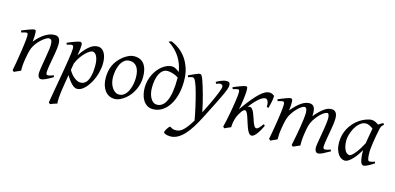

<svg xmlns="http://www.w3.org/2000/svg" viewBox="-81 -1219 4069 1977"><g transform="rotate(15 1954.0 -230.5)"><path d="M475.1 -35.2Q430.7 -8.8 399.7 5.6Q368.7 20 350.1 20Q333 20 323.5 4.6Q314 -10.7 314 -37.1Q314 -45.9 317.1 -68.6Q320.3 -91.3 325.2 -121.6Q330.1 -151.9 335.9 -186Q341.8 -220.2 346.7 -251Q351.6 -281.7 354.7 -306.2Q357.9 -330.6 357.9 -341.8Q357.9 -378.9 350.1 -393.6Q342.3 -408.2 320.8 -408.2Q314.5 -408.2 298.6 -400.4Q282.7 -392.6 262.7 -377Q242.7 -361.3 220.9 -337.9Q199.2 -314.5 181.2 -283.2Q167.5 -259.8 158.9 -227.1Q150.4 -194.3 142.1 -147Q134.3 -103.5 132.1 -72.3Q129.9 -41 130.9 -12.2Q124.5 -8.8 115 -4.6Q105.5 -0.5 95.5 3.9Q85.4 8.3 76.2 12.5Q66.9 16.6 61 20L44.9 4.9Q51.8 -27.3 58.3 -64.9Q64.9 -102.5 71 -140.4Q77.1 -178.2 82.5 -215.1Q87.9 -252 91.8 -283Q95.7 -314 97.9 -337.4Q100.1 -360.8 100.1 -372.1Q100.1 -383.3 98.9 -389.9Q97.7 -396.5 95.5 -399.7Q93.3 -402.8 89.8 -403.8Q86.4 -404.8 82 -404.8Q77.6 -404.8 69.1 -402.8Q60.5 -400.9 51.8 -398.4Q41.5 -395.5 29.8 -392.1L22.9 -411.1Q43.5 -419.9 64.2 -428.2Q85 -436.5 103 -442.9Q121.1 -449.2 134.5 -453.1Q147.9 -457 153.8 -457Q160.6 -457 164.6 -454.8Q168.5 -452.6 170.2 -446.8Q171.9 -440.9 172.4 -430.2Q172.9 -419.4 172.9 -401.9Q172.9 -396.5 172.4 -387.2Q171.9 -377.9 171.1 -367.4Q170.4 -356.9 169.4 -346.9Q168.5 -336.9 168 -331.1Q194.3 -364.3 221.2 -388.2Q248 -412.1 273.9 -427.5Q299.8 -442.9 324 -450Q348.1 -457 370.1 -457Q385.3 -457 397.2 -452.6Q409.2 -448.2 417 -438.2Q424.8 -428.2 429 -411.9Q433.1 -395.5 433.1 -372.1Q433.1 -355 429.9 -329.6Q426.8 -304.2 421.9 -274.7Q417 -245.1 411.1 -213.9Q405.3 -182.6 400.4 -154.3Q395.5 -126 392.3 -102.8Q389.2 -79.6 389.2 -65.9Q389.2 -49.3 393.6 -43.2Q397.9 -37.1 406.7 -37.1Q418 -37.1 432.6 -41Q447.3 -44.9 467.8 -53.2Z M792 -393.1Q778.8 -393.1 758.8 -380.9Q738.8 -368.7 716.8 -346.4Q694.8 -324.2 673.3 -293.2Q651.9 -262.2 636.2 -224.6L624 -153.3Q631.3 -138.7 644.5 -120.8Q657.7 -103 674.8 -87.6Q691.9 -72.3 711.4 -62Q731 -51.8 751 -51.8Q777.3 -51.8 797.6 -66.2Q817.9 -80.6 829.1 -106.9Q837.9 -126 843.3 -146.7Q848.6 -167.5 851.1 -187.7Q853.5 -208 854.2 -226.6Q855 -245.1 855 -259.8Q855 -293.9 849.6 -319.1Q844.2 -344.2 835.2 -360.6Q826.2 -377 814.9 -385Q803.7 -393.1 792 -393.1ZM664.1 -424.8Q664.1 -410.2 660.9 -383.8Q657.7 -357.4 650.9 -314.5Q682.1 -362.8 709.5 -391.1Q736.8 -419.4 759.5 -434.1Q782.2 -448.7 800.8 -452.9Q819.3 -457 834 -457Q853 -457 869.6 -447.3Q886.2 -437.5 898.9 -418.2Q911.6 -398.9 918.9 -370.8Q926.3 -342.8 926.3 -306.2Q926.3 -257.3 912.6 -202.6Q898.9 -147.9 868.2 -91.8Q856.9 -72.3 842.5 -52.5Q828.1 -32.7 811 -16.6Q793.9 -0.5 774.7 9.8Q755.4 20 734.4 20Q717.8 20 701.9 10Q686 0 670.7 -16.1Q655.3 -32.2 641.1 -52.7Q627 -73.2 614.3 -93.8L599.1 -2.9Q582.5 97.7 578.6 151.1Q574.7 204.6 580.1 218.3Q572.8 220.2 563 223.4Q553.2 226.6 542.7 230.2Q532.2 233.9 522.7 237.5Q513.2 241.2 506.8 244.1L491.2 230Q493.2 215.8 498.3 186Q503.4 156.2 510.5 116.2Q517.6 76.2 525.9 28.8Q534.2 -18.6 542.7 -67.4Q551.3 -116.2 559.3 -164.1Q567.4 -211.9 573.5 -252.7Q579.6 -293.5 583.3 -324.5Q586.9 -355.5 586.9 -371.1Q586.9 -382.3 585 -388.9Q583 -395.5 579.6 -398.7Q576.2 -401.9 572.3 -402.8Q568.4 -403.8 564 -403.8Q559.6 -403.8 551.5 -402.1Q543.5 -400.4 535.2 -397.9Q525.9 -395.5 515.1 -392.1L508.3 -410.2Q528.8 -419.4 549.8 -428Q570.8 -436.5 589.1 -442.9Q607.4 -449.2 621.3 -453.1Q635.3 -457 641.1 -457Q650.9 -457 657.5 -450.4Q664.1 -443.8 664.1 -424.8Z M1291.5 -246.1Q1291.5 -320.8 1264.2 -360.4Q1236.8 -399.9 1186.5 -399.9Q1151.4 -399.9 1127.4 -379.6Q1103.5 -359.4 1088.9 -328.6Q1074.2 -297.9 1067.9 -262Q1061.5 -226.1 1061.5 -194.8Q1061.5 -162.1 1069.6 -133.1Q1077.6 -104 1092 -82.3Q1106.4 -60.5 1125.7 -47.9Q1145 -35.2 1167.5 -35.2Q1189.9 -35.2 1207.8 -45.2Q1225.6 -55.2 1239.5 -72Q1253.4 -88.9 1263.2 -110.6Q1272.9 -132.3 1279.3 -155.8Q1285.6 -179.2 1288.6 -202.6Q1291.5 -226.1 1291.5 -246.1ZM1361.3 -272.9Q1361.3 -240.2 1354 -206.8Q1346.7 -173.3 1332.5 -141.8Q1318.4 -110.4 1297.6 -81.8Q1276.9 -53.2 1249.5 -30.8Q1236.8 -20.5 1222.7 -11.2Q1208.5 -2 1193.8 5.1Q1179.2 12.2 1164.1 16.1Q1148.9 20 1134.3 20Q1100.1 20 1073.5 5.6Q1046.9 -8.8 1028.6 -33.9Q1010.3 -59.1 1000.7 -93.5Q991.2 -127.9 991.2 -168Q991.2 -203.1 997.1 -235.6Q1002.9 -268.1 1016.1 -298.3Q1029.3 -328.6 1051.3 -356.4Q1073.2 -384.3 1105.5 -410.2Q1130.4 -429.7 1160.2 -443.4Q1189.9 -457 1220.2 -457Q1258.3 -457 1285.2 -443.4Q1312 -429.7 1328.9 -405.3Q1345.7 -380.9 1353.5 -347.2Q1361.3 -313.5 1361.3 -272.9Z M1571.3 -35.6Q1635.7 -35.6 1671.1 -114.5Q1706.5 -193.4 1706.5 -354V-361.3Q1693.4 -370.1 1678.2 -377.2Q1663.1 -384.3 1647.5 -389.2Q1631.8 -394 1617.2 -396.7Q1602.5 -399.4 1590.3 -399.4Q1561 -399.4 1539.6 -382.3Q1518.1 -365.2 1504.2 -336.7Q1490.2 -308.1 1483.6 -270.8Q1477.1 -233.4 1477.1 -192.4Q1477.1 -161.1 1483.4 -132.8Q1489.7 -104.5 1502 -82.8Q1514.2 -61 1531.7 -48.3Q1549.3 -35.6 1571.3 -35.6ZM1404.8 -172.9Q1404.8 -211.4 1413.8 -247.6Q1422.9 -283.7 1438.5 -315.2Q1454.1 -346.7 1475.1 -372.8Q1496.1 -398.9 1520.5 -417.7Q1544.9 -436.5 1571 -446.8Q1597.2 -457 1623 -457Q1641.6 -457 1662.6 -445.6Q1683.6 -434.1 1702.1 -417.5Q1696.3 -457.5 1682.6 -496.3Q1668.9 -535.2 1646.7 -570.3Q1624.5 -605.5 1593.3 -636.5Q1562 -667.5 1521 -692.9Q1527.8 -696.8 1535.2 -700Q1542.5 -703.1 1548.8 -705.1Q1593.8 -687 1635.3 -656.2Q1676.8 -625.5 1708.7 -580.8Q1740.7 -536.1 1760 -476.8Q1779.3 -417.5 1779.3 -342.3Q1779.3 -260.7 1761.2 -193.8Q1743.2 -127 1711.2 -79.3Q1679.2 -31.7 1636.2 -5.9Q1593.3 20 1543.5 20Q1505.4 20 1479 2.4Q1452.6 -15.1 1436 -43Q1419.4 -70.8 1412.1 -105.2Q1404.8 -139.6 1404.8 -172.9Z M2241.2 -419.9Q2241.2 -403.3 2232.2 -377.2Q2223.1 -351.1 2202.9 -307.4Q2182.6 -263.7 2149.7 -198.7Q2116.7 -133.8 2069.3 -40Q2036.6 23.9 2004.2 76.2Q1971.7 128.4 1937.5 165.8Q1903.3 203.1 1866.2 223.6Q1829.1 244.1 1787.6 244.1Q1772.9 244.1 1760 241.7Q1747.1 239.3 1737.5 235.6Q1728 231.9 1722.4 227.5Q1716.8 223.1 1716.8 219.2Q1716.8 213.4 1721.4 202.9Q1726.1 192.4 1732.9 180.9Q1739.7 169.4 1747.8 159.9Q1755.9 150.4 1762.7 147Q1774.4 154.8 1783.4 159.2Q1792.5 163.6 1800.3 165.5Q1808.1 167.5 1815.9 167.7Q1823.7 168 1832.5 168Q1872.1 168 1909.9 129.6Q1947.8 91.3 1988.8 21.5Q1983.9 -6.8 1976.8 -42.5Q1969.7 -78.1 1961.2 -115.7Q1952.6 -153.3 1943.4 -191.2Q1934.1 -229 1924.8 -262.2Q1915.5 -295.4 1907 -322Q1898.4 -348.6 1891.1 -363.8Q1879.9 -388.7 1872.1 -396.2Q1864.3 -403.8 1856 -403.8Q1851.6 -403.8 1843.5 -402.1Q1835.4 -400.4 1827.6 -397.9Q1818.4 -395.5 1808.1 -392.1L1802.2 -410.2Q1822.8 -419.4 1841.3 -428Q1859.9 -436.5 1874.8 -442.9Q1889.6 -449.2 1900.9 -453.1Q1912.1 -457 1918 -457Q1924.8 -457 1929.9 -453.6Q1935.1 -450.2 1939.9 -442.9Q1944.8 -435.5 1949.5 -423.6Q1954.1 -411.6 1960 -395Q1969.2 -368.7 1980.2 -332.8Q1991.2 -296.9 2002.4 -255.4Q2013.7 -213.9 2024.4 -169.2Q2035.2 -124.5 2043.9 -80.6Q2059.6 -111.3 2075.4 -143.3Q2091.3 -175.3 2106 -206.5Q2120.6 -237.8 2133.1 -266.4Q2145.5 -294.9 2155 -318.8Q2164.6 -342.8 2169.9 -360.1Q2175.3 -377.4 2175.3 -386.2Q2175.3 -410.6 2149.4 -412.1Q2133.8 -413.6 2105 -400.9L2096.2 -418.9Q2131.3 -439.5 2158 -448.2Q2184.6 -457 2201.2 -457Q2209.5 -457 2216.8 -455.8Q2224.1 -454.6 2229.5 -450.7Q2234.9 -446.8 2238 -439.5Q2241.2 -432.1 2241.2 -419.9Z M2701.7 -112.3Q2691.4 -91.8 2678.7 -68.4Q2666 -44.9 2652.1 -25.4Q2638.2 -5.9 2623.5 7.1Q2608.9 20 2594.7 20Q2577.6 20 2564.7 2.7Q2551.8 -14.6 2541.3 -41Q2530.8 -67.4 2521.7 -97.7Q2512.7 -127.9 2503.7 -154.3Q2494.6 -180.7 2484.9 -198Q2475.1 -215.3 2462.9 -215.3Q2456.1 -215.3 2448.5 -209.5Q2440.9 -203.6 2432.6 -193.8Q2419.9 -176.3 2409.2 -157.2Q2398.4 -138.2 2390.1 -116Q2381.8 -93.8 2376.7 -67.6Q2371.6 -41.5 2371.1 -9.8Q2364.3 -6.8 2355.5 -2.9Q2346.7 1 2337.6 4.9Q2328.6 8.8 2319.8 12.9Q2311 17.1 2305.2 20L2289.6 4.9Q2297.9 -25.9 2305.7 -62.5Q2313.5 -99.1 2320.8 -137.2Q2328.1 -175.3 2334.2 -212.4Q2340.3 -249.5 2345 -281.2Q2349.6 -313 2352.1 -336.7Q2354.5 -360.4 2354.5 -372.1Q2354.5 -383.3 2353.3 -389.9Q2352.1 -396.5 2349.9 -399.7Q2347.7 -402.8 2344.2 -403.8Q2340.8 -404.8 2336.4 -404.8Q2332 -404.8 2323.5 -402.8Q2314.9 -400.9 2306.2 -398.4Q2295.9 -395.5 2284.2 -392.1L2277.3 -411.1Q2297.9 -419.9 2318.6 -428.2Q2339.4 -436.5 2357.4 -442.9Q2375.5 -449.2 2388.9 -453.1Q2402.3 -457 2408.2 -457Q2415 -457 2418.9 -454.8Q2422.9 -452.6 2424.6 -446.8Q2426.3 -440.9 2426.8 -430.2Q2427.2 -419.4 2427.2 -401.9Q2427.2 -396 2426 -382.1Q2424.8 -368.2 2422.9 -350.1Q2420.9 -332 2418.2 -311.3Q2415.5 -290.5 2412.4 -271Q2409.2 -251.5 2406 -234.9Q2402.8 -218.3 2399.4 -208Q2452.1 -283.2 2492.4 -331.5Q2532.7 -379.9 2563.7 -407.7Q2594.7 -435.5 2617.9 -446.3Q2641.1 -457 2659.2 -457Q2674.8 -457 2688 -451.4Q2701.2 -445.8 2711.9 -437Q2714.4 -435.1 2714.1 -423.3Q2713.9 -411.6 2710.9 -393.1Q2708 -374.5 2702.6 -350.6Q2697.3 -326.7 2689.5 -300.8Q2679.2 -302.2 2670.9 -306.2Q2671.9 -329.6 2668.9 -345.2Q2666 -360.8 2660.6 -370.4Q2655.3 -379.9 2648.4 -383.8Q2641.6 -387.7 2634.8 -387.7Q2624 -387.7 2609.6 -381.6Q2595.2 -375.5 2576.2 -360.6Q2557.1 -345.7 2533 -320.1Q2508.8 -294.4 2478.5 -254.9Q2486.8 -259.8 2493.2 -260.5Q2499.5 -261.2 2503.9 -261.2Q2518.6 -261.2 2529.8 -246.8Q2541 -232.4 2550.3 -210.7Q2559.6 -189 2567.4 -163.6Q2575.2 -138.2 2583.5 -116.5Q2591.8 -94.7 2601.1 -80.3Q2610.4 -65.9 2622.6 -65.9Q2630.4 -65.9 2638.9 -71.8Q2647.5 -77.6 2655.5 -86.4Q2663.6 -95.2 2671.4 -105.7Q2679.2 -116.2 2685.5 -126L2694.3 -120.1Q2697.3 -118.2 2701.7 -112.3Z M3426.8 -35.2Q3381.3 -8.8 3351.6 5.6Q3321.8 20 3300.8 20Q3286.6 20 3276.6 4.6Q3266.6 -10.7 3266.6 -37.1Q3266.6 -45.9 3270 -67.9Q3273.4 -89.8 3278.3 -119.4Q3283.2 -148.9 3289.3 -182.6Q3295.4 -216.3 3300.3 -248.3Q3305.2 -280.3 3308.6 -307.6Q3312 -335 3312 -351.1Q3312 -381.3 3305.9 -394.3Q3299.8 -407.2 3291 -407.2Q3281.7 -407.2 3267.6 -400.6Q3253.4 -394 3236.3 -380.1Q3219.2 -366.2 3200 -344.5Q3180.7 -322.8 3161.6 -293Q3150.9 -275.9 3143.8 -259.3Q3136.7 -242.7 3132.1 -224.9Q3127.4 -207 3124 -187.3Q3120.6 -167.5 3116.7 -144Q3109.9 -99.6 3108.2 -67.9Q3106.4 -36.1 3107.9 -12.2Q3101.1 -8.8 3091.3 -4.6Q3081.5 -0.5 3071.3 3.9Q3061 8.3 3051.5 12.5Q3042 16.6 3035.6 20L3020 4.9Q3030.8 -44.9 3040.8 -98.6Q3050.8 -152.3 3058.6 -200.4Q3066.4 -248.5 3071 -286.1Q3075.7 -323.7 3075.7 -341.8Q3075.7 -378.9 3068.1 -393.1Q3060.5 -407.2 3046.9 -407.2Q3040.5 -407.2 3027.3 -400.9Q3014.2 -394.5 2997.1 -380.6Q2980 -366.7 2960.7 -345.2Q2941.4 -323.7 2922.9 -293.9Q2912.6 -278.3 2905.5 -261.7Q2898.4 -245.1 2893.3 -226.8Q2888.2 -208.5 2884 -188Q2879.9 -167.5 2876 -144Q2868.2 -99.6 2866 -67.6Q2863.8 -35.6 2864.7 -12.2Q2858.4 -8.8 2848.9 -4.6Q2839.4 -0.5 2829.3 3.9Q2819.3 8.3 2810.1 12.5Q2800.8 16.6 2794.9 20L2778.8 4.9Q2785.6 -29.3 2792.2 -66.7Q2798.8 -104 2804.9 -141.1Q2811 -178.2 2816.4 -213.6Q2821.8 -249 2825.7 -279.3Q2829.6 -309.6 2831.8 -333.3Q2834 -356.9 2834 -371.1Q2834 -382.3 2832.5 -388.9Q2831.1 -395.5 2828.4 -399.2Q2825.7 -402.8 2822.3 -403.8Q2818.8 -404.8 2814.9 -404.8Q2810.1 -404.8 2801.5 -402.8Q2793 -400.9 2784.2 -398.4Q2773.9 -395.5 2762.7 -392.1L2756.8 -411.1Q2777.3 -419.9 2797.9 -428.2Q2818.4 -436.5 2835.9 -442.9Q2853.5 -449.2 2866.7 -453.1Q2879.9 -457 2885.7 -457Q2893.1 -457 2897.5 -454.6Q2901.9 -452.1 2904.1 -446Q2906.2 -439.9 2907 -429Q2907.7 -418 2907.7 -400.9Q2907.7 -395.5 2907 -387.5Q2906.2 -379.4 2905.5 -369.9Q2904.8 -360.4 2903.6 -350.1Q2902.3 -339.8 2901.9 -331.1Q2930.7 -365.2 2955.8 -389.4Q2981 -413.6 3003.7 -428.5Q3026.4 -443.4 3047.1 -450.2Q3067.9 -457 3087.9 -457Q3106 -457 3118.2 -449.7Q3130.4 -442.4 3137.2 -430.2Q3144 -418 3147 -402.6Q3149.9 -387.2 3149.9 -371.1Q3149.9 -361.8 3149.4 -354.2Q3148.9 -346.7 3147.9 -335.9Q3176.3 -368.7 3200.2 -391.6Q3224.1 -414.6 3244.9 -429.2Q3265.6 -443.8 3284.4 -450.4Q3303.2 -457 3321.8 -457Q3335.9 -457 3347.7 -452.4Q3359.4 -447.8 3367.7 -437.5Q3376 -427.2 3380.4 -410.9Q3384.8 -394.5 3384.8 -371.1Q3384.8 -352.5 3381.6 -326.4Q3378.4 -300.3 3373.5 -271Q3368.7 -241.7 3363.3 -210.9Q3357.9 -180.2 3353 -152.6Q3348.1 -125 3345 -102.3Q3341.8 -79.6 3341.8 -65.9Q3341.8 -49.3 3346.7 -43.7Q3351.6 -38.1 3359.9 -38.1Q3374 -38.1 3387.9 -41.7Q3401.9 -45.4 3421.9 -53.2Z M3858.9 -411.1 3857.9 -410.2Q3854.5 -403.3 3852.1 -394Q3849.6 -384.8 3847.2 -371.1Q3839.8 -335.9 3833.3 -299.1Q3826.7 -262.2 3822 -229.5Q3817.4 -196.8 3814.7 -171.9Q3812 -147 3812 -136.2Q3812 -108.4 3813.7 -89.4Q3815.4 -70.3 3818.4 -58.8Q3821.3 -47.4 3825.7 -42.2Q3830.1 -37.1 3835.9 -37.1Q3845.7 -37.1 3859.1 -39.8Q3872.6 -42.5 3892.1 -50.8L3897.9 -33.2Q3855.5 -5.4 3829.3 7.3Q3803.2 20 3789.1 20Q3780.3 20 3772.2 13.9Q3764.2 7.8 3757.8 -9Q3751.5 -25.9 3747.8 -55.7Q3744.1 -85.4 3744.1 -132.8Q3731.4 -110.4 3713.1 -83.7Q3694.8 -57.1 3673.8 -33.9Q3652.8 -10.7 3630.6 4.6Q3608.4 20 3587.9 20Q3571.8 20 3553.5 10.7Q3535.2 1.5 3519.8 -18.8Q3504.4 -39.1 3494.1 -71Q3483.9 -103 3483.9 -148.9Q3483.9 -187.5 3492.9 -224.4Q3502 -261.2 3520 -294.9Q3538.1 -328.6 3564.2 -358.2Q3590.3 -387.7 3625 -411.1Q3638.2 -419.9 3654.1 -428.2Q3669.9 -436.5 3686.8 -442.9Q3703.6 -449.2 3720.2 -453.1Q3736.8 -457 3752 -457Q3762.2 -457 3772 -454.3Q3781.7 -451.7 3790.8 -447.3Q3799.8 -442.9 3808.6 -437.5Q3817.4 -432.1 3825.2 -427.2Q3836.4 -435.5 3848.9 -443.1Q3861.3 -450.7 3874 -457L3883.8 -439.9Q3874 -432.1 3868.2 -426Q3862.3 -419.9 3858.4 -411.1ZM3752 -209.5Q3755.4 -231.9 3759.5 -256.6Q3763.7 -281.2 3767.6 -303.5Q3771.5 -325.7 3774.9 -343.8Q3778.3 -361.8 3779.8 -371.1V-372.1Q3772.5 -377.9 3763.7 -383.8Q3754.9 -389.6 3745.1 -394.5Q3735.4 -399.4 3724.6 -402.6Q3713.9 -405.8 3702.1 -405.8Q3679.7 -405.8 3659.9 -394.8Q3640.1 -383.8 3623.3 -365.7Q3606.4 -347.7 3593 -324.5Q3579.6 -301.3 3570.3 -276.6Q3561 -252 3555.9 -228Q3550.8 -204.1 3550.8 -185.1Q3550.8 -153.3 3556.2 -127.9Q3561.5 -102.5 3570.8 -84.5Q3580.1 -66.4 3592.8 -56.6Q3605.5 -46.9 3620.1 -46.9Q3631.8 -46.9 3648.4 -61.5Q3665 -76.2 3683.3 -99.6Q3701.7 -123 3719.7 -152.1Q3737.8 -181.2 3752 -209.5Z"/></g></svg>

Font: Gentium Plus CyrE
Style: Italic
Weight: 400
Italic angle: -8°
Designer: J. Victor Gaultney, Annie Olsen, Iska Routamaa, Becca Hirsbrunner
Foundry: SIL International
Version: Version 5.000